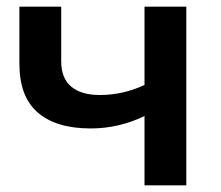

<svg xmlns="http://www.w3.org/2000/svg" viewBox="-20 -554 661 574"><path d="M537 -534V0H412V-207Q335 -170 251 -170Q148 -170 93 -217.5Q38 -265 38 -363V-534H163V-371Q163 -320 193 -295Q223 -270 278 -270Q348 -270 412 -300V-534Z"/></svg>

Font: mBank SemiBold
Style: Regular
Weight: 600
Designer: Julieta Ulanovsky
Foundry: Julieta Ulanovsky
Version: Version 7.200